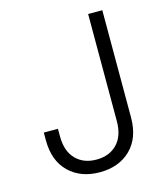

<svg xmlns="http://www.w3.org/2000/svg" viewBox="-110 -813 787 908"><g transform="rotate(-15 283.5 -359.5)"><path d="M267.1 9.8Q173.8 9.8 116.2 -46.1Q58.6 -102.1 58.6 -203.1V-240.2H127.9V-203.1Q127.9 -130.9 165.8 -91.6Q203.6 -52.2 267.1 -52.2Q330.6 -52.2 368.4 -91.6Q406.2 -130.9 406.2 -203.1V-727.5H475.6V-203.1Q475.6 -102.1 418.2 -46.1Q360.8 9.8 267.1 9.8Z"/></g></svg>

Font: Inter Light
Style: Regular
Weight: 300
Designer: Rasmus Andersson
Foundry: rsms
Version: Version 4.000;git-a52131595